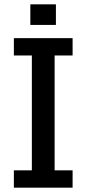

<svg xmlns="http://www.w3.org/2000/svg" viewBox="-20 -866 399 886"><path d="M44 -80H127V-610H44V-690H315V-610H232V-80H315V0H44ZM120 -846H238V-751H120Z"/></svg>

Font: Mozilla Headline BETA
Style: Regular
Weight: 400
Designer: Studio DRAMA
Foundry: Studio DRAMA
Version: Version 0.100